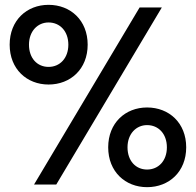

<svg xmlns="http://www.w3.org/2000/svg" viewBox="-20 -764 811 795"><path d="M343 -579C343 -680 272 -744 181 -744C91 -744 20 -680 20 -579C20 -478 91 -414 181 -414C272 -414 343 -478 343 -579ZM121 0H213L650 -733H558ZM263 -579C263 -523 228 -487 181 -487C134 -487 100 -523 100 -579C100 -635 136 -671 181 -671C228 -671 263 -635 263 -579ZM751 -154C751 -255 680 -319 589 -319C499 -319 428 -255 428 -154C428 -53 499 11 589 11C680 11 751 -53 751 -154ZM671 -154C671 -98 636 -62 589 -62C542 -62 508 -98 508 -154C508 -210 544 -246 589 -246C636 -246 671 -210 671 -154Z"/></svg>

Font: Matrixport Regular
Style: Regular
Weight: 400
Designer: Ninad Kale (Devanagari), Jonny Pinhorn (Latin)
Foundry: Indian Type Foundry
Version: Version 3.200;PS 1.000;hotconv 16.6.54;makeotf.lib2.5.65590